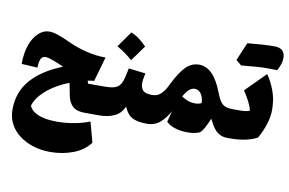

<svg xmlns="http://www.w3.org/2000/svg" viewBox="-108 -1003 2356 1567"><g transform="rotate(10 1070.0 -219.5)"><path d="M216.3 -603Q246.1 -603 291 -587.9Q335.9 -572.8 389.6 -547.4Q458.5 -514.6 540.8 -494.1Q623 -473.6 703.6 -473.6L645.5 -270Q632.3 -268.6 619.1 -266.8Q606 -265.1 592.8 -262.7L600.1 -238.8H738.3V0H613.3Q547.4 0 514.2 -30.5Q481 -61 469.7 -119.1L450.2 -218.8Q387.7 -196.3 329.3 -159.4Q271 -122.6 228.8 -76.7Q186.5 -30.8 172.4 19.5Q186 52.2 220 72.5Q253.9 92.8 300.8 101.8Q347.7 110.8 400.4 110.8Q473.1 110.8 547.1 97.4Q621.1 84 673.3 61.5L718.8 229.5Q669.9 296.4 581.3 330.1Q492.7 363.8 391.6 363.8Q318.8 363.8 253.4 344Q188 324.2 137.5 286.9Q86.9 249.5 58.1 196.3Q29.3 143.1 29.3 75.7Q29.3 -69.3 118.2 -171.4Q207 -273.4 375 -339.8Q350.6 -351.1 329.1 -360.1Q307.6 -369.1 289.6 -375.5Q268.1 -383.8 250.7 -388.2Q233.4 -392.6 219.7 -392.6Q170.9 -392.6 170.9 -295.9L38.6 -303.7Q38.6 -397.5 63.5 -464.4Q88.4 -531.2 128.9 -567.1Q169.4 -603 216.3 -603Z M875.5 -711.4Q913.1 -697.8 945.8 -672.4Q978.5 -647 1005.9 -618.2Q983.4 -586.4 960.2 -554.2Q937 -522 912.6 -488.8Q884.3 -513.7 852.5 -536.9Q820.8 -560.1 783.2 -581.1Q831.5 -647.9 875.5 -711.4ZM738.3 0Q726.6 0 720.7 -8.3Q714.8 -16.6 714.8 -41V-197.8Q714.8 -222.2 720.7 -230.5Q726.6 -238.8 738.3 -238.8Q788.1 -238.8 817.1 -247.8Q846.2 -256.8 861.8 -277.3Q877.4 -297.9 886.7 -332.8Q896 -367.7 906.2 -419.4L1046.4 -402.3Q1041.5 -379.9 1037.8 -358.6Q1034.2 -337.4 1034.2 -318.8Q1034.2 -283.2 1053.7 -261Q1073.2 -238.8 1129.4 -238.8H1129.9V0H1129.4Q1046.9 0 1004.9 -24.2Q962.9 -48.3 938.5 -108.9Q911.6 -47.4 857.7 -23.7Q803.7 0 738.3 0Z M1467.3 -549.3Q1587.4 -549.3 1662.1 -351.6Q1679.2 -306.6 1696.3 -282Q1713.4 -257.3 1737.8 -248Q1762.2 -238.8 1800.3 -238.8H1800.8V0H1800.3Q1764.2 0 1737.1 -12.2Q1710 -24.4 1687 -53.2Q1664.1 -82 1640.1 -131.8Q1622.6 -87.4 1601.6 -49.6Q1580.6 -11.7 1565.4 -5.4Q1524.9 11.7 1466.3 11.7Q1414.1 11.7 1365.7 -2.7Q1317.4 -17.1 1290.5 -45.4L1314.5 -137.2Q1284.2 -79.6 1239.3 -39.8Q1194.3 0 1129.9 0Q1118.2 0 1112.3 -8.3Q1106.4 -16.6 1106.4 -41V-197.8Q1106.4 -222.2 1112.3 -230.5Q1118.2 -238.8 1129.9 -238.8Q1174.8 -238.8 1202.9 -266.1Q1231 -293.5 1248.5 -329.6Q1290 -414.6 1324.5 -462.4Q1358.9 -510.3 1393.1 -529.8Q1427.2 -549.3 1467.3 -549.3ZM1466.8 -349.1Q1440.4 -349.1 1418 -328.4Q1395.5 -307.6 1375 -269.5Q1396.5 -254.4 1424.8 -243.2Q1453.1 -231.9 1488.3 -231.9Q1502 -231.9 1515.1 -234.6Q1528.3 -237.3 1540 -243.7Q1540 -288.6 1519.3 -318.8Q1498.5 -349.1 1466.8 -349.1Z M1823.2 -789.6Q1958 -803.2 2046.1 -803.2Q2134.3 -803.2 2134.3 -720.2Q2134.3 -676.3 2102.1 -615.7Q2080.6 -616.7 2012.9 -616.7Q1945.3 -616.7 1804.2 -602.1Q1776.9 -625.5 1759.3 -640.1Q1793.9 -722.2 1823.2 -789.6ZM1800.8 0Q1789.1 0 1783.2 -8.3Q1777.3 -16.6 1777.3 -41V-197.8Q1777.3 -222.2 1783.2 -230.5Q1789.1 -238.8 1800.8 -238.8H1857.4Q1882.3 -238.8 1901.6 -241.2Q1920.9 -243.7 1939.5 -251Q1930.2 -289.6 1907.7 -331.5Q1885.3 -373.5 1862.8 -406.2L2026.4 -569.8Q2062.5 -519.5 2089.6 -448Q2116.7 -376.5 2116.7 -287.1Q2116.7 -231.9 2096.2 -167.7Q2075.7 -103.5 2042.5 -46.4Q1996.6 -22.5 1940.4 -11.2Q1884.3 0 1818.4 0Z"/></g></svg>

Font: Pinar Black
Style: Regular
Weight: 900
Designer: Amin Abedi
Version: Version 3.000